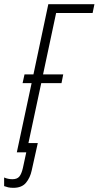

<svg xmlns="http://www.w3.org/2000/svg" viewBox="-80 -734 475 925"><path d="M1 0 72.3 -333.5H28.8L38.1 -375.5H81.1L152.8 -713.9H375L366.2 -671.4H190.4L127.4 -375.5H224.6L216.3 -333.5H118.7L47.4 0ZM-15.6 170.9Q-30.3 170.9 -40.8 168.5Q-51.3 166 -60.1 162.6V121.1Q-41 129.4 -20 129.4Q2.4 129.4 13.2 116.5Q23.9 103.5 30.3 75.2L56.2 -44.9H102.1L72.8 86.9Q65.4 122.1 45.2 146.5Q24.9 170.9 -15.6 170.9Z"/></svg>

Font: Open Sans Condensed Light
Style: Italic
Weight: 300
Width: 3
Italic angle: -12°
Designer: Monotype Design Team
Foundry: Monotype Imaging Inc.
Version: Version 3.000; ttfautohint (v1.8.4)